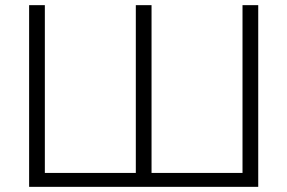

<svg xmlns="http://www.w3.org/2000/svg" viewBox="-20 -725 1115 745"><path d="M93 0H982V-705H921V-54H568V-705H507V-54H154V-705H93Z"/></svg>

Font: Poppy and Pepper Light
Style: Regular
Weight: 300
Designer: Thy Ha
Foundry: Thy Ha
Version: Version 0.001;Glyphs 3.2 (3227)